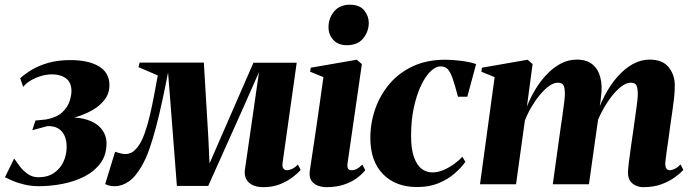

<svg xmlns="http://www.w3.org/2000/svg" viewBox="-34 -762 2858 794"><path d="M127.5 8Q95 8 66.8 1.2Q38.5 -5.5 17.8 -14.5Q-3 -23.5 -13.5 -29L24.5 -106.5Q34 -92.5 47.8 -74.2Q61.5 -56 80.8 -42.5Q100 -29 124.5 -29Q164 -29 190 -47.2Q216 -65.5 228.8 -94Q241.5 -122.5 241.5 -152.5Q242 -180 233.2 -200Q224.5 -220 207.2 -230.5Q190 -241 162.5 -240.5L99.5 -223.5L112.5 -263.5L156.5 -268Q200 -276 222.8 -297Q245.5 -318 253.5 -342.8Q261.5 -367.5 261.5 -385Q261.5 -421 239 -437.8Q216.5 -454.5 181 -454.5Q159.5 -454.5 136.2 -447.8Q113 -441 93 -429.2Q73 -417.5 62 -402.5L49.5 -438.5Q68 -455.5 96.8 -473Q125.5 -490.5 165.5 -502Q205.5 -513.5 257.5 -513.5Q332 -513.5 375.2 -487.5Q418.5 -461.5 418.5 -410Q418.5 -376 399.2 -350.5Q380 -325 348.8 -307Q317.5 -289 280.5 -278Q243.5 -267 208 -262.5L201 -271Q270 -281.5 315.5 -269.8Q361 -258 383.8 -231Q406.5 -204 406.5 -169Q406.5 -120.5 381.2 -86.8Q356 -53 314.8 -32Q273.5 -11 224.2 -1.5Q175 8 127.5 8Z M1055 12Q1015 12 994.5 -7.8Q974 -27.5 979 -61.5L1010.5 -279L1037 -463.5L963.5 -297.5L827 7H697.5L673.5 -303L661 -462.5Q649.5 -403 637.5 -347.2Q625.5 -291.5 612.5 -241.5Q599.5 -191.5 585.2 -150Q571 -108.5 553.5 -78Q527.5 -31.5 499 -11.8Q470.5 8 441 8Q432 8 424.2 6.8Q416.5 5.5 410.8 3.5Q405 1.5 401 -1L442 -134.5Q448 -132.5 454.5 -130.5Q461 -128.5 468.8 -126.8Q476.5 -125 484 -125Q490.5 -125 496.2 -126.2Q502 -127.5 508.2 -130.2Q514.5 -133 521.5 -139.2Q528.5 -145.5 536 -155Q551.5 -175.5 563.8 -209.5Q576 -243.5 585.8 -285Q595.5 -326.5 603.5 -369.5Q611.5 -412.5 618.5 -450L538.5 -484.5L543.5 -503H809L827.5 -193L832.5 -86L879 -193L1014 -502.5H1193L1134.5 -88Q1133 -76 1135.5 -69.5Q1138 -63 1143 -60.5Q1148 -58 1152.5 -58Q1161 -58 1173 -63.2Q1185 -68.5 1198 -81.5L1209.5 -59Q1197 -45 1175.2 -28.5Q1153.5 -12 1123.5 0Q1093.5 12 1055 12Z M1315.5 12Q1298 12 1280.8 5.8Q1263.5 -0.5 1253.8 -15Q1244 -29.5 1247 -54Q1247.5 -59 1251.2 -83.2Q1255 -107.5 1260.8 -146.5Q1266.5 -185.5 1273.8 -234Q1281 -282.5 1288.5 -336.2Q1296 -390 1303.5 -443L1248.5 -465.5L1251 -482L1441.5 -515L1462.5 -497L1403.5 -88.5Q1401 -70 1405.8 -64Q1410.5 -58 1419.5 -58Q1431 -58 1441.2 -63.2Q1451.5 -68.5 1464.5 -81.5L1476.5 -58Q1461.5 -39.5 1439 -23.5Q1416.5 -7.5 1385.8 2.2Q1355 12 1315.5 12ZM1400.5 -575Q1364 -575 1344.2 -597.2Q1324.5 -619.5 1324.5 -648.5Q1324.5 -687 1347.8 -714.8Q1371 -742.5 1412 -742.5Q1453.5 -742.5 1472.2 -719Q1491 -695.5 1491 -668Q1491 -631.5 1468 -603.2Q1445 -575 1400.5 -575Z M1691 11.5Q1602 11.5 1549.8 -42Q1497.5 -95.5 1497.5 -191.5Q1497.5 -253 1517.5 -310.8Q1537.5 -368.5 1576.5 -414.8Q1615.5 -461 1673.5 -488Q1731.5 -515 1807.5 -515Q1836.5 -515 1872.8 -510.5Q1909 -506 1935 -497L1898.5 -362H1860Q1847 -411 1837.5 -438.2Q1828 -465.5 1817 -476.5Q1806 -487.5 1788 -487.5Q1767.5 -487.5 1746 -466.5Q1724.5 -445.5 1706.5 -407Q1688.5 -368.5 1677.2 -316.2Q1666 -264 1666 -200.5Q1666 -146 1677.8 -112.8Q1689.5 -79.5 1709.2 -64.2Q1729 -49 1754 -49Q1777 -49 1800.8 -59.2Q1824.5 -69.5 1845 -84.5Q1865.5 -99.5 1878 -114L1890.5 -92.5Q1873 -68 1845.2 -44Q1817.5 -20 1779.2 -4.2Q1741 11.5 1691 11.5Z M2168.5 -497 2145 -321Q2157 -353 2176.8 -387Q2196.5 -421 2223.2 -450.2Q2250 -479.5 2282.2 -497.5Q2314.5 -515.5 2351 -515.5Q2392 -515.5 2416 -495.8Q2440 -476 2448.8 -441.2Q2457.5 -406.5 2451.5 -362.5Q2451 -355 2449.2 -342.5Q2447.5 -330 2445.2 -316.2Q2443 -302.5 2441 -291.5L2425.5 -264.5Q2442.5 -321 2466.8 -367Q2491 -413 2520.8 -446.2Q2550.5 -479.5 2583.8 -497.5Q2617 -515.5 2652.5 -515.5Q2706 -515.5 2731.2 -484Q2756.5 -452.5 2756.5 -409.5Q2756.5 -382.5 2753.5 -355.2Q2750.5 -328 2746.2 -300.2Q2742 -272.5 2738 -244Q2735 -218 2730.5 -187.8Q2726 -157.5 2722.2 -130.8Q2718.5 -104 2717 -87.5Q2717 -70 2722.5 -64Q2728 -58 2735 -58Q2744 -58 2755.8 -63.5Q2767.5 -69 2780.5 -82L2792 -59Q2779 -45 2756.8 -28.8Q2734.5 -12.5 2702 -0.2Q2669.5 12 2625.5 12Q2611.5 12 2596.8 6Q2582 0 2572.5 -13.2Q2563 -26.5 2563 -48.5Q2563 -60.5 2566.5 -90.2Q2570 -120 2575.2 -155.2Q2580.5 -190.5 2584.5 -219.5Q2589 -253 2593.5 -283.5Q2598 -314 2600.8 -337.5Q2603.5 -361 2603.5 -373Q2603.5 -396.5 2598.2 -408.2Q2593 -420 2574 -420Q2556 -420 2534.8 -403.8Q2513.5 -387.5 2492.5 -359.8Q2471.5 -332 2453.2 -296.8Q2435 -261.5 2423.5 -223.5L2446 -315.5Q2443.5 -298 2442.2 -287.2Q2441 -276.5 2439.2 -266Q2437.5 -255.5 2435 -237.5L2401.5 0H2252L2282.5 -219.5Q2287.5 -253 2291.8 -283.5Q2296 -314 2299 -337.5Q2302 -361 2302 -373Q2302 -396.5 2296.8 -408.2Q2291.5 -420 2272.5 -420Q2255.5 -420 2236 -405.8Q2216.5 -391.5 2197.5 -368.2Q2178.5 -345 2162.5 -317.5Q2146.5 -290 2136.5 -263L2100 0H1951L2011.5 -443L1956.5 -465.5L1959 -482L2148 -515Z"/></svg>

Font: Merriweather 144pt ExtraBold
Style: Italic
Weight: 800
Italic angle: -7.8°
Version: Version 2.101